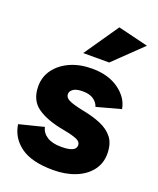

<svg xmlns="http://www.w3.org/2000/svg" viewBox="-141 -836 767 931"><g transform="rotate(20 242.5 -370.0)"><path d="M246 10Q135 10 78 -31.5Q21 -73 11 -141L138 -173Q144 -144 171 -126.5Q198 -109 245 -109Q320 -109 320 -144Q320 -162 298.5 -171.5Q277 -181 229 -190Q139 -206 89.5 -241Q40 -276 40 -348Q40 -397 68 -435Q96 -473 145 -495Q194 -517 258 -517Q341 -517 395.5 -478Q450 -439 460 -382L335 -348Q328 -370 307.5 -384Q287 -398 252 -398Q219 -398 203.5 -387Q188 -376 188 -361Q188 -343 209 -332.5Q230 -322 283 -311Q337 -301 378.5 -283.5Q420 -266 443.5 -235.5Q467 -205 467 -153Q467 -104 438.5 -67Q410 -30 360 -10Q310 10 246 10ZM190 -573 312 -750 468 -712 324 -573Z"/></g></svg>

Font: Livvic
Style: Bold
Weight: 700
Designer: Jacques Le Bailly, Baron von Fonthausen
Version: Version 1.001; ttfautohint (v1.8.2)